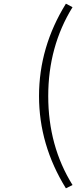

<svg xmlns="http://www.w3.org/2000/svg" viewBox="-20 -830 414 1043"><path d="M338 193Q192 -43 192 -308Q192 -574 338 -810L374 -791Q242 -577 242 -308Q242 -37 374 175Z"/></svg>

Font: NotoSansHansLight
Style: Regular
Weight: 300
Designer: Ryoko NISHIZUKA  (kana & ideographs); Paul D. Hunt (Latin, Greek & Cyrillic); Wenlong ZHANG  (bopomofo); Sandoll Communi
Foundry: Adobe Systems Incorporated
Version: Version 1.00;December 8, 2021;FontCreator 13.0.0.2675 64-bit